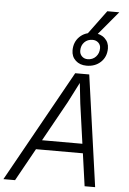

<svg xmlns="http://www.w3.org/2000/svg" viewBox="-89 -1150 808 1199"><g transform="rotate(5 314.5 -550.5)"><path d="M121 -204 133 -263H510L498 -204ZM368 -698H456L554 0H488L416 -513L402 -640L337 -513L52 0H-21ZM434 -751Q392 -751 365.5 -775.5Q339 -800 339 -839Q339 -891 373 -924.5Q407 -958 461 -958Q504 -958 531 -933Q558 -908 558 -870Q558 -817 523 -784Q488 -751 434 -751ZM437 -792Q469 -792 489 -813.5Q509 -835 509 -867Q509 -888 494.5 -901.5Q480 -915 458 -915Q427 -915 407 -894.5Q387 -874 387 -842Q387 -820 401.5 -806Q416 -792 437 -792ZM412 -936 534 -1101H609L471 -936Z"/></g></svg>

Font: Azeret Mono ExtraLight
Style: Italic
Weight: 250
Italic angle: -12°
Designer: Martin Vácha
Foundry: Displaay
Version: Version 1.002